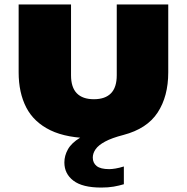

<svg xmlns="http://www.w3.org/2000/svg" viewBox="-20 -615 841 865"><path d="M506 -595H738V-289Q738 -181 690.2 -108Q642.5 -35 536 -7Q483.5 6.5 453.5 22.8Q423.5 39 410.8 57.2Q398 75.5 398 95Q398 119 415.5 133Q433 147 472 147Q484 147 500.5 144.2Q517 141.5 538 135V215Q516.5 221.5 492 225.8Q467.5 230 436 230Q351.5 230 310.8 199Q270 168 270 117Q270 86.5 286 57.8Q302 29 340.8 5.5Q379.5 -18 447 -33L434 8H403Q281.5 8 207 -28.2Q132.5 -64.5 98.2 -131Q64 -197.5 64 -289V-595H300V-276Q300 -221.5 326 -194.8Q352 -168 403 -168Q454 -168 480 -194.8Q506 -221.5 506 -276Z"/></svg>

Font: Encode Sans SC Expanded Black
Style: Regular
Weight: 900
Width: 7
Designer: Multiple Designers
Foundry: Impallari Type
Version: Version 3.002